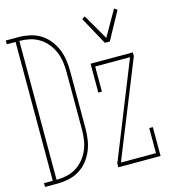

<svg xmlns="http://www.w3.org/2000/svg" viewBox="-123 -840 834 931"><g transform="rotate(-15 294.0 -374.5)"><path d="M449 -600 373 -739 388 -749 462 -621 535 -749 550 -739 474 -600ZM51 0H-12V-19H32V-716H-12V-735H51Q79 -735 107.5 -729Q136 -723 160.5 -708Q185 -693 203 -670.5Q221 -648 232 -621.5Q243 -595 247 -566.5Q251 -538 251 -510V-225Q251 -197 247 -168.5Q243 -140 232 -113.5Q221 -87 203 -64.5Q185 -42 160.5 -27Q136 -12 107.5 -6Q79 0 51 0ZM51 -19Q77 -19 102.5 -24.5Q128 -30 150.5 -44Q173 -58 189.5 -78.5Q206 -99 216 -123Q226 -147 229.5 -173Q233 -199 233 -225V-510Q233 -536 229.5 -562Q226 -588 216 -612Q206 -636 189.5 -656.5Q173 -677 150.5 -691Q128 -705 102.5 -710.5Q77 -716 51 -716ZM568 0H356V-19L549 -501H374V-375H356V-520H568V-501L374 -19H550V-145H568Z"/></g></svg>

Font: Iosevka HT Thin Extended
Style: Regular
Weight: 100
Width: 7
Monospace: yes
Designer: Belleve Invis
Foundry: Belleve Invis
Version: Version 32.3.0; ttfautohint (v1.8.4)